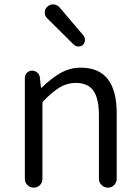

<svg xmlns="http://www.w3.org/2000/svg" viewBox="-20 -866 644 886"><path d="M94.7 -40V-506.8Q94.7 -520.5 104.5 -530.3Q114.3 -540 127.9 -540Q141.6 -540 152.3 -530.8Q163.1 -521.5 164.1 -506.8L168.9 -462.9Q168.9 -460.9 170.4 -460.9Q171.9 -460.9 172.9 -461.9Q217.8 -505.9 260.7 -529.8Q303.7 -553.7 353.5 -553.7Q518.6 -553.7 518.6 -342.8V-41Q518.6 -24.4 506.8 -12.2Q495.1 0 478 0Q460.9 0 448.7 -12.2Q436.5 -24.4 436.5 -41V-333Q436.5 -411.1 411.1 -447.3Q385.7 -483.4 330.1 -483.4Q290 -483.4 256.8 -463.4Q223.6 -443.4 180.7 -400.4Q175.8 -395.5 175.8 -387.7V-40Q175.8 -23.4 164.1 -11.7Q152.3 0 135.7 0Q119.1 0 106.9 -11.7Q94.7 -23.4 94.7 -40ZM363.3 -659.2Q354.5 -651.4 342.3 -651.4Q330.1 -651.4 321.3 -659.2L198.2 -781.2Q186.5 -792 186.5 -807.6Q186.5 -825.2 199.2 -835.9Q210 -845.7 224.6 -845.7Q225.6 -845.7 226.6 -845.7Q243.2 -844.7 253.9 -833L365.2 -702.1Q372.1 -693.4 372.1 -682.6Q372.1 -668.9 363.3 -659.2Z"/></svg>

Font: Gen Jyuu Gothic Normal
Style: Regular
Weight: 300
Designer: [Source Han Sans]
Ryoko NISHIZUKA  (kana & ideographs); Paul D. Hunt (Latin, Greek & Cyrillic); Wenlong ZHANG  (bopomofo
Version: Version 1.002.20150607